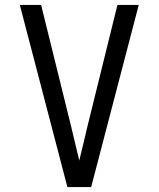

<svg xmlns="http://www.w3.org/2000/svg" viewBox="-20 -755 640 775"><path d="M252 0 60 -735H146L267 -245Q275 -210 283.5 -175.5Q292 -141 300 -107Q308 -141 316.5 -175.5Q325 -210 333 -245L454 -735H540L476 -490L348 0Z"/></svg>

Font: Iosevka Meiseki Sans
Style: Regular
Weight: 400
Monospace: yes
Designer: Belleve Invis
Foundry: Belleve Invis
Version: Version 11.2.6; ttfautohint (v1.8.4)